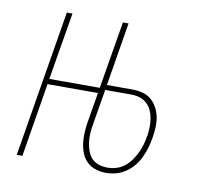

<svg xmlns="http://www.w3.org/2000/svg" viewBox="-64 -591 729 671"><g transform="rotate(10 300.0 -256.0)"><path d="M353 8Q334 8 316.5 2.5Q299 -3 286 -15Q273 -27 266 -44Q259 -61 256.5 -79Q254 -97 255 -116Q256 -135 259 -155L277 -262H98L55 0H35L121 -520H141L101 -281H280L320 -520H340L303 -295H393Q412 -295 429.5 -290.5Q447 -286 460 -275Q473 -264 481.5 -248.5Q490 -233 493.5 -215Q497 -197 496 -178Q495 -159 492 -141Q489 -123 484 -105.5Q479 -88 471 -71Q463 -54 451 -39Q439 -24 423 -13Q407 -2 389 3Q371 8 353 8ZM354 -11Q370 -11 385.5 -15.5Q401 -20 414 -30Q427 -40 437 -54Q447 -68 454 -82.5Q461 -97 465.5 -112.5Q470 -128 472 -143L473 -144Q475 -160 475.5 -175.5Q476 -191 473.5 -206Q471 -221 465 -234.5Q459 -248 448 -258Q437 -268 423 -272.5Q409 -277 393 -277H300L279 -151Q276 -135 275 -119Q274 -103 276 -87.5Q278 -72 283 -57.5Q288 -43 298 -32Q308 -21 323 -16Q338 -11 354 -11Z"/></g></svg>

Font: Iosevka Thin Extended
Style: Italic
Weight: 100
Width: 7
Italic angle: -9°
Monospace: yes
Designer: Belleve Invis
Foundry: Belleve Invis
Version: Version 32.5.0; ttfautohint (v1.8.4)